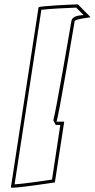

<svg xmlns="http://www.w3.org/2000/svg" viewBox="-20 -745 437 882"><path d="M30 116C29 124 232 93 232 93L275 -186H239C246 -186 321 -638 323 -648C325 -658 404 -666 396 -666L338 -725C327 -725 158 -718 157 -711ZM47 102 170 -700C206 -705 305 -709 330 -710L364 -676C352 -674 312 -675 308 -648C307 -640 237 -234 225 -192L236 -171H257L219 80C181 86 81 100 47 102Z"/></svg>

Font: Ampere
Style: OuLnIta
Weight: 400
Version: Version 1